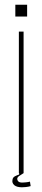

<svg xmlns="http://www.w3.org/2000/svg" viewBox="-20 -734 180 814"><path d="M60 0V-600H80V0ZM45 -664V-714H95V-664ZM33 28Q34 18 44 13Q54 8 61 6L62 -14H78L80 0Q67 8 60 13Q53 18 53 25Q53 30 57.5 35Q62 40 75 40Q80 40 90 39Q100 38 107 36L110 55Q100 58 89.5 59Q79 60 73 60Q51 60 40.5 51Q30 42 33 28Z"/></svg>

Font: Big Shoulders Display Thin
Style: Regular
Weight: 100
Designer: Patric King
Foundry: XO Type Co
Version: Version 1.000; ttfautohint (v1.8.2)